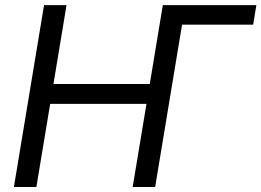

<svg xmlns="http://www.w3.org/2000/svg" viewBox="-20 -748 1045 768"><path d="M1005.4 -727.5 992.7 -649.4H683.1L633.3 -727.5ZM35.6 0 156.2 -727.5H246.1L193.8 -412.1H579.1L631.3 -727.5H721.2L600.6 0H510.7L565.9 -332.5H180.7L125.5 0Z"/></svg>

Font: Inter 24pt
Style: Italic
Weight: 400
Italic angle: -9.3988°
Designer: Rasmus Andersson
Foundry: rsms
Version: Version 4.001;git-66647c0bb